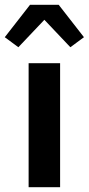

<svg xmlns="http://www.w3.org/2000/svg" viewBox="-36 -785 372 805"><path d="M84 0V-520H216V0ZM41 -587 -16 -629 90 -765H210L316 -629L259 -587L150 -702Z"/></svg>

Font: Iosevka Aile Extrabold
Style: Regular
Weight: 800
Designer: Belleve Invis
Foundry: Belleve Invis
Version: Version 27.3.5; ttfautohint (v1.8.4)